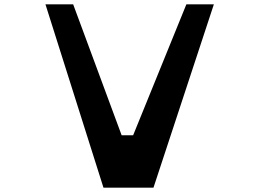

<svg xmlns="http://www.w3.org/2000/svg" viewBox="-20 -867 1198 887"><path d="M689 0H458L190 -847H318L542 -242H595L841 -847H968Z"/></svg>

Font: OpenDyslexic
Style: Regular
Weight: 400
Designer: Abbie Gonzalez
Version: Version 0.920;hotconv 1.0.109;makeotfexe 2.5.65596